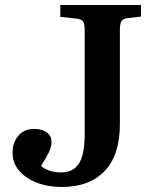

<svg xmlns="http://www.w3.org/2000/svg" viewBox="-20 -730 610 764"><path d="M225 14Q170 14 125.5 -3.5Q81 -21 55.5 -51.5Q30 -82 30 -122Q30 -164 53.5 -190.5Q77 -217 115 -217Q148 -217 166.5 -203Q185 -189 185 -165Q185 -146 174 -123Q163 -100 143 -70Q173 -44 223 -44Q272 -44 294.5 -80Q317 -116 317 -196V-608Q317 -634 311 -644Q305 -654 284 -656L220 -663V-710H541V-664L488 -658Q470 -656 463.5 -646Q457 -636 457 -608V-235Q457 -113 396.5 -49.5Q336 14 225 14Z"/></svg>

Font: Literata 36pt SemiBold
Style: Regular
Weight: 600
Designer: Latin by Veronika Burian and Jose Scaglione. Greek by Irene Vlachou. Cyrillic by Vera Evstafieva.
Foundry: TypeTogether
Version: Version 3.002